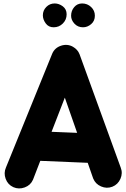

<svg xmlns="http://www.w3.org/2000/svg" viewBox="-20 -981 712 1089"><path d="M55.7 80.6Q24.4 66.4 12.2 33.4Q0 0.5 13.7 -30.8L276.4 -677.2Q291 -710.4 326.7 -721.9Q362.3 -733.4 393.6 -715.8Q420.9 -700.2 431.2 -673.3L664.6 -30.8Q677.2 1 663.1 33.2Q648.9 65.4 617.2 78.1Q585.4 90.3 553.2 76.4Q521 62.5 508.3 30.8L477.5 -57.6L208.5 -68.8L167 38.6Q153.3 69.8 120.1 82Q86.9 94.2 55.7 80.6ZM347.7 -427.2 272.5 -233.4 417.5 -227.5ZM518.1 -892.1Q518.1 -862.3 497.1 -844.2Q476.1 -826.2 450.7 -826.2Q421.4 -826.2 402.3 -846.7Q383.3 -867.2 383.3 -891.6Q383.3 -919.9 400.9 -940.7Q418.5 -961.4 445.8 -961.4Q475.6 -961.4 496.8 -941.2Q518.1 -920.9 518.1 -892.1ZM357.9 -899.9Q357.9 -869.1 336.4 -847.7Q314.9 -826.2 284.2 -826.2Q255.4 -826.2 239.3 -848.4Q223.1 -870.6 223.1 -894Q223.1 -921.9 242.7 -941.7Q262.2 -961.4 290 -961.4Q314.5 -961.4 336.2 -945.1Q357.9 -928.7 357.9 -899.9Z"/></svg>

Font: Mikhak-DS2-FD Black
Style: Regular
Weight: 900
Designer: Amin Abedi
Version: Version 3.2